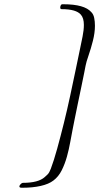

<svg xmlns="http://www.w3.org/2000/svg" viewBox="-20 -749 491 902"><path d="M278 -729Q377 -729 409 -692Q419 -682 422.5 -665Q426 -648 426 -628Q426 -595 416.5 -557.5Q407 -520 396 -488.5Q385 -457 382 -440Q381 -434 375.5 -406.5Q370 -379 362 -340.5Q354 -302 345.5 -261.5Q337 -221 330.5 -188Q324 -155 321 -140Q316 -115 310 -81.5Q304 -48 294.5 -13.5Q285 21 270 51Q255 81 231 99Q209 116 171 124.5Q133 133 86 133H82Q71 133 71 127Q71 122 77 116Q83 110 87 110Q160 110 190 83Q196 78 204 70Q212 62 219 43Q233 6 248.5 -50Q264 -106 280 -170.5Q296 -235 310 -300.5Q324 -366 336 -423.5Q348 -481 356.5 -522Q365 -563 368 -578Q374 -608 374 -632Q374 -664 360 -680Q338 -706 270 -706H269Q263 -706 263 -714Q263 -719 265.5 -724Q268 -729 272 -729Z"/></svg>

Font: Great Vibes
Style: Regular
Weight: 400
Designer: Robert E. Leuschke, Viktoriya Grabowska, Viviana Monsalve, Eben Sorkin
Foundry: Robert E. Leuschke
Version: Version 1.103; ttfautohint (v1.8.4.7-5d5b)